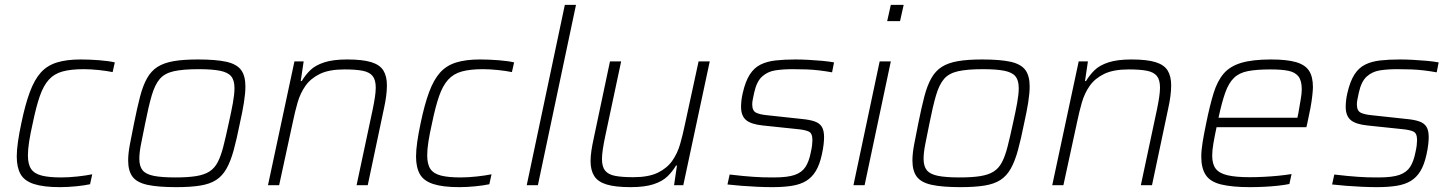

<svg xmlns="http://www.w3.org/2000/svg" viewBox="-20 -763 5983 791"><path d="M227 8Q159 8 119.5 -5Q80 -18 64.5 -46Q49 -74 49 -118Q49 -144 54 -179Q59 -214 68 -256Q84 -333 103 -384Q122 -435 148 -464Q174 -493 214 -505.5Q254 -518 312 -518Q348 -518 387.5 -515Q427 -512 453 -506L444 -466Q420 -471 386.5 -474.5Q353 -478 325 -478Q272 -478 237.5 -468.5Q203 -459 181 -434.5Q159 -410 144 -367Q129 -324 115 -256Q105 -212 100 -179.5Q95 -147 95 -123Q95 -86 108.5 -66.5Q122 -47 152.5 -39.5Q183 -32 232 -32Q264 -32 300 -36Q336 -40 360 -45L351 -4Q328 1 293.5 4.5Q259 8 227 8Z M706 8Q631 8 587.5 -1.5Q544 -11 526 -35Q508 -59 508 -102Q508 -130 515 -167.5Q522 -205 532 -254Q545 -319 557 -365Q569 -411 586 -441Q603 -471 629 -487.5Q655 -504 695 -511Q735 -518 795 -518Q870 -518 912.5 -508.5Q955 -499 973 -475Q991 -451 991 -407Q991 -379 985 -341Q979 -303 968 -254Q955 -189 942.5 -143.5Q930 -98 913 -68Q896 -38 870.5 -21.5Q845 -5 805 1.5Q765 8 706 8ZM703 -32Q754 -32 788 -37.5Q822 -43 843 -56.5Q864 -70 877 -95Q890 -120 900 -159Q910 -198 922 -254Q933 -303 939.5 -339Q946 -375 946 -400Q946 -432 932.5 -448.5Q919 -465 886.5 -471.5Q854 -478 798 -478Q734 -478 696 -469.5Q658 -461 638 -437.5Q618 -414 605 -369.5Q592 -325 578 -254Q568 -205 561 -169.5Q554 -134 554 -109Q554 -78 567.5 -61.5Q581 -45 613.5 -38.5Q646 -32 703 -32Z M1084 0 1193 -510H1231L1219 -429H1223Q1238 -454 1258.5 -474Q1279 -494 1315.5 -506Q1352 -518 1410 -518Q1474 -518 1509.5 -507Q1545 -496 1559.5 -472.5Q1574 -449 1574 -411Q1574 -392 1571 -368Q1568 -344 1562 -317L1495 0H1449L1515 -310Q1521 -339 1524.5 -362Q1528 -385 1528 -402Q1528 -434 1515 -450Q1502 -466 1474 -471.5Q1446 -477 1399 -477Q1336 -477 1298 -458.5Q1260 -440 1238.5 -409.5Q1217 -379 1206 -340.5Q1195 -302 1187 -263L1130 0Z M1872 8Q1804 8 1764.5 -5Q1725 -18 1709.5 -46Q1694 -74 1694 -118Q1694 -144 1699 -179Q1704 -214 1713 -256Q1729 -333 1748 -384Q1767 -435 1793 -464Q1819 -493 1859 -505.5Q1899 -518 1957 -518Q1993 -518 2032.5 -515Q2072 -512 2098 -506L2089 -466Q2065 -471 2031.5 -474.5Q1998 -478 1970 -478Q1917 -478 1882.5 -468.5Q1848 -459 1826 -434.5Q1804 -410 1789 -367Q1774 -324 1760 -256Q1750 -212 1745 -179.5Q1740 -147 1740 -123Q1740 -86 1753.5 -66.5Q1767 -47 1797.5 -39.5Q1828 -32 1877 -32Q1909 -32 1945 -36Q1981 -40 2005 -45L1996 -4Q1973 1 1938.5 4.5Q1904 8 1872 8Z M2150 0 2307 -743H2353L2196 0Z M2578 8Q2515 8 2479 -3Q2443 -14 2428 -38Q2413 -62 2413 -99Q2413 -119 2416.5 -142.5Q2420 -166 2426 -193L2493 -510H2539L2473 -200Q2467 -171 2463.5 -148Q2460 -125 2460 -108Q2460 -76 2473 -60Q2486 -44 2514 -38.5Q2542 -33 2589 -33Q2652 -33 2690 -51.5Q2728 -70 2749.5 -100.5Q2771 -131 2782 -169.5Q2793 -208 2801 -247L2858 -510H2904L2795 0H2757L2769 -81H2765Q2751 -57 2730 -36.5Q2709 -16 2672.5 -4Q2636 8 2578 8Z M3162 8Q3133 8 3100 6.5Q3067 5 3035 2.5Q3003 0 2977 -3L2986 -44Q3018 -40 3041.5 -38Q3065 -36 3084.5 -34.5Q3104 -33 3123.5 -32.5Q3143 -32 3168 -32Q3225 -32 3254.5 -42.5Q3284 -53 3298.5 -75.5Q3313 -98 3320 -134Q3324 -151 3325.5 -164Q3327 -177 3327 -186Q3327 -214 3312 -221Q3297 -228 3266 -231L3123 -246Q3074 -251 3053.5 -268.5Q3033 -286 3033 -323Q3033 -334 3034.5 -348.5Q3036 -363 3040 -380Q3051 -428 3069 -456Q3087 -484 3113.5 -497Q3140 -510 3175.5 -514Q3211 -518 3256 -518Q3281 -518 3309.5 -516.5Q3338 -515 3366 -512.5Q3394 -510 3416 -506L3408 -465Q3380 -470 3354.5 -473Q3329 -476 3303 -477Q3277 -478 3246 -478Q3205 -478 3173.5 -473Q3142 -468 3119.5 -447.5Q3097 -427 3087 -381Q3084 -366 3081.5 -354.5Q3079 -343 3079 -333Q3079 -307 3094.5 -299Q3110 -291 3143 -288L3282 -273Q3315 -270 3335.5 -263Q3356 -256 3365.5 -241Q3375 -226 3375 -198Q3375 -185 3373 -167.5Q3371 -150 3366 -127Q3357 -85 3341 -58.5Q3325 -32 3301 -17.5Q3277 -3 3242.5 2.5Q3208 8 3162 8Z M3635 -676 3650 -743H3703L3688 -676ZM3496 0 3604 -510H3650L3542 0Z M3937 8Q3862 8 3818.5 -1.5Q3775 -11 3757 -35Q3739 -59 3739 -102Q3739 -130 3746 -167.5Q3753 -205 3763 -254Q3776 -319 3788 -365Q3800 -411 3817 -441Q3834 -471 3860 -487.5Q3886 -504 3926 -511Q3966 -518 4026 -518Q4101 -518 4143.5 -508.5Q4186 -499 4204 -475Q4222 -451 4222 -407Q4222 -379 4216 -341Q4210 -303 4199 -254Q4186 -189 4173.5 -143.5Q4161 -98 4144 -68Q4127 -38 4101.5 -21.5Q4076 -5 4036 1.5Q3996 8 3937 8ZM3934 -32Q3985 -32 4019 -37.5Q4053 -43 4074 -56.5Q4095 -70 4108 -95Q4121 -120 4131 -159Q4141 -198 4153 -254Q4164 -303 4170.5 -339Q4177 -375 4177 -400Q4177 -432 4163.5 -448.5Q4150 -465 4117.5 -471.5Q4085 -478 4029 -478Q3965 -478 3927 -469.5Q3889 -461 3869 -437.5Q3849 -414 3836 -369.5Q3823 -325 3809 -254Q3799 -205 3792 -169.5Q3785 -134 3785 -109Q3785 -78 3798.5 -61.5Q3812 -45 3844.5 -38.5Q3877 -32 3934 -32Z M4315 0 4424 -510H4462L4450 -429H4454Q4469 -454 4489.5 -474Q4510 -494 4546.5 -506Q4583 -518 4641 -518Q4705 -518 4740.5 -507Q4776 -496 4790.5 -472.5Q4805 -449 4805 -411Q4805 -392 4802 -368Q4799 -344 4793 -317L4726 0H4680L4746 -310Q4752 -339 4755.5 -362Q4759 -385 4759 -402Q4759 -434 4746 -450Q4733 -466 4705 -471.5Q4677 -477 4630 -477Q4567 -477 4529 -458.5Q4491 -440 4469.5 -409.5Q4448 -379 4437 -340.5Q4426 -302 4418 -263L4361 0Z M5130 8Q5056 8 5011 -3Q4966 -14 4947.5 -42Q4929 -70 4929 -117Q4929 -143 4934.5 -177Q4940 -211 4949 -254Q4964 -328 4979.5 -378.5Q4995 -429 5021 -459.5Q5047 -490 5093.5 -504Q5140 -518 5216 -518Q5282 -518 5319.5 -507Q5357 -496 5373 -471.5Q5389 -447 5389 -404Q5389 -394 5386.5 -370Q5384 -346 5378.5 -316.5Q5373 -287 5366 -256L5362 -239H4992Q4984 -202 4979 -172.5Q4974 -143 4974 -122Q4974 -87 4988.5 -68Q5003 -49 5037 -41Q5071 -33 5129 -33Q5155 -33 5186 -34.5Q5217 -36 5247 -39Q5277 -42 5301 -46L5292 -5Q5273 -1 5246 2Q5219 5 5188.5 6.5Q5158 8 5130 8ZM5000 -278H5325L5329 -297Q5334 -328 5338.5 -352.5Q5343 -377 5343 -395Q5343 -431 5329 -448.5Q5315 -466 5287 -471.5Q5259 -477 5214 -477Q5157 -477 5121 -470Q5085 -463 5063.5 -442Q5042 -421 5028 -382Q5014 -343 5000 -278Z M5653 8Q5624 8 5591 6.5Q5558 5 5526 2.5Q5494 0 5468 -3L5477 -44Q5509 -40 5532.5 -38Q5556 -36 5575.5 -34.5Q5595 -33 5614.5 -32.5Q5634 -32 5659 -32Q5716 -32 5745.5 -42.5Q5775 -53 5789.5 -75.5Q5804 -98 5811 -134Q5815 -151 5816.5 -164Q5818 -177 5818 -186Q5818 -214 5803 -221Q5788 -228 5757 -231L5614 -246Q5565 -251 5544.5 -268.5Q5524 -286 5524 -323Q5524 -334 5525.5 -348.5Q5527 -363 5531 -380Q5542 -428 5560 -456Q5578 -484 5604.5 -497Q5631 -510 5666.5 -514Q5702 -518 5747 -518Q5772 -518 5800.5 -516.5Q5829 -515 5857 -512.5Q5885 -510 5907 -506L5899 -465Q5871 -470 5845.5 -473Q5820 -476 5794 -477Q5768 -478 5737 -478Q5696 -478 5664.5 -473Q5633 -468 5610.5 -447.5Q5588 -427 5578 -381Q5575 -366 5572.5 -354.5Q5570 -343 5570 -333Q5570 -307 5585.5 -299Q5601 -291 5634 -288L5773 -273Q5806 -270 5826.5 -263Q5847 -256 5856.5 -241Q5866 -226 5866 -198Q5866 -185 5864 -167.5Q5862 -150 5857 -127Q5848 -85 5832 -58.5Q5816 -32 5792 -17.5Q5768 -3 5733.5 2.5Q5699 8 5653 8Z"/></svg>

Font: Saira Thin ExtraLight
Style: Italic
Weight: 250
Italic angle: -12°
Version: Version 1.101